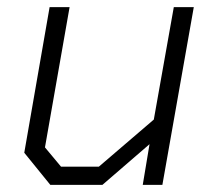

<svg xmlns="http://www.w3.org/2000/svg" viewBox="-20 -518 599 538"><path d="M48 -90 119 -498H175L106 -105L151 -51H257L411 -183L467 -498H523L435 0H380L399 -114L267 0H121Z"/></svg>

Font: Chakra Petch Light
Style: Italic
Weight: 300
Italic angle: -10°
Designer: Katatrad Aksorn Co.,Ltd.
Foundry: Cadson Demak Co.,Ltd.
Version: Version 1.000; ttfautohint (v1.6)